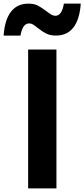

<svg xmlns="http://www.w3.org/2000/svg" viewBox="-77 -1038 465 1058"><path d="M78 -765H234V0H78ZM80 -1018Q111 -1018 132 -1007Q153 -996 179 -976Q196 -963 206.5 -957Q217 -951 228 -951Q264 -951 275 -1018H368Q362 -931 327.5 -886.5Q293 -842 231 -842Q200 -842 178 -853Q156 -864 131 -884Q115 -897 105 -903Q95 -909 84 -909Q47 -909 36 -842H-57Q-51 -929 -16.5 -973.5Q18 -1018 80 -1018Z"/></svg>

Font: Application
Style: Bold
Weight: 700
Designer: Wei Huang
Foundry: Wei Huang
Version: Version 0.012